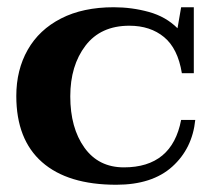

<svg xmlns="http://www.w3.org/2000/svg" viewBox="-20 -500 596 530"><path d="M25 -235Q25 -307 56.5 -362.5Q88 -418 148.5 -449Q209 -480 294 -480Q344 -480 391 -467Q438 -454 470 -422L480 -480H515V-298H482Q471 -366 433 -397.5Q395 -429 337 -429Q258 -429 216 -374Q174 -319 174 -234Q174 -147 213 -92.5Q252 -38 322 -38Q455 -38 480 -169H519Q511 -90 455.5 -40Q400 10 301 10Q167 10 96 -52.5Q25 -115 25 -235Z"/></svg>

Font: Taviraj SemiBold
Style: Regular
Weight: 600
Designer: Katatrad Team
Foundry: CadsonDemak
Version: Version 1.001